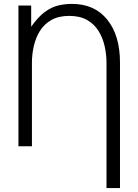

<svg xmlns="http://www.w3.org/2000/svg" viewBox="-20 -751 711 986"><path d="M596.2 -429.7V214.8H526.9V-429.7Q526.9 -471.7 517.3 -514.2Q507.8 -556.6 486.1 -591.8Q464.4 -627 427.5 -648.2Q390.6 -669.4 335.4 -669.4Q280.8 -669.4 243.7 -648.2Q206.5 -627 184.8 -591.8Q163.1 -556.6 153.6 -514.2Q144 -471.7 144 -429.7V0H74.7V-722.7H140.1V-613.8Q175.8 -664.1 209.7 -689.2Q243.7 -714.4 278.3 -722.7Q313 -731 349.6 -731Q465.8 -731 531 -649.9Q596.2 -568.8 596.2 -429.7Z"/></svg>

Font: Giphurs Light
Style: Regular
Weight: 300
Version: Version 0.920; ttfautohint (v1.8.4.7-5d5b)